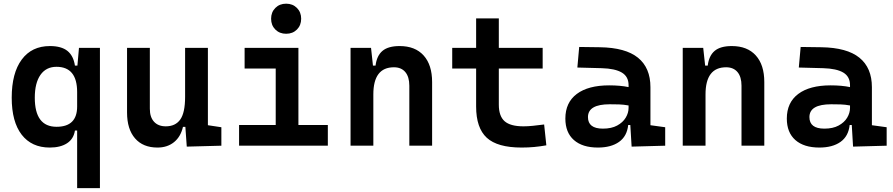

<svg xmlns="http://www.w3.org/2000/svg" viewBox="-20 -771 4728 1016"><path d="M243.2 9.8Q147.5 9.8 94.7 -58.3Q42 -126.5 42 -253.9Q42 -384.3 95 -455.8Q147.9 -527.3 244.1 -527.3Q304.7 -527.3 336.7 -501.7Q368.7 -476.1 376.5 -423.8H389.6L397.9 -517.6H508.8V224.6H388.2V-80.1H376.5Q369.6 -35.6 334.7 -12.9Q299.8 9.8 243.2 9.8ZM388.2 -283.7Q388.2 -417.5 278.8 -417.5Q224.1 -417.5 194.1 -374.8Q164.1 -332 164.1 -253.9Q164.1 -100.1 279.3 -100.1Q388.2 -100.1 388.2 -207.5Z M813.5 9.8Q736.8 9.8 694.6 -38.8Q652.3 -87.4 652.3 -175.8V-517.6H772.9V-195.3Q772.9 -150.9 795.2 -126.7Q817.4 -102.5 857.4 -102.5Q908.2 -102.5 933.8 -138.4Q959.5 -174.3 959.5 -258.8V-517.6H1080.1V-108.4L1151.4 -97.7V0L968.3 4.9L960.9 -99.6H948.2Q936 -46.9 900.6 -18.6Q865.2 9.8 813.5 9.8Z M1245.1 0V-109.4H1439V-408.2H1274.4V-517.6H1559.1V-109.4H1714.8V0ZM1494.1 -592.3Q1459.5 -592.3 1437 -614.7Q1414.6 -637.2 1414.6 -671.9Q1414.6 -706.5 1437 -729Q1459.5 -751.5 1494.1 -751.5Q1528.8 -751.5 1551.3 -729Q1573.7 -706.5 1573.7 -671.9Q1573.7 -637.2 1551.3 -614.7Q1528.8 -592.3 1494.1 -592.3Z M2146 0V-317.4Q2146 -364.3 2124.8 -389.6Q2103.5 -415 2064.5 -415Q1955.6 -415 1955.6 -271.5V0H1835V-517.6H1943.4L1953.6 -423.8H1967.3Q1973.6 -476.1 2003.9 -501.7Q2034.2 -527.3 2094.7 -527.3Q2176.8 -527.3 2221.7 -477.5Q2266.6 -427.7 2266.6 -336.9V0Z M2740.2 9.8Q2612.3 9.8 2555.9 -42Q2499.5 -93.8 2499.5 -207.5V-408.2H2373V-517.6H2499.5V-673.8H2619.6V-517.6H2851.6V-408.2H2619.6V-217.3Q2619.6 -156.7 2650.1 -129.6Q2680.7 -102.5 2750 -102.5Q2772.9 -102.5 2799.3 -105.2Q2825.7 -107.9 2859.4 -112.3L2871.1 -2Q2838.4 3.9 2807.1 6.8Q2775.9 9.8 2740.2 9.8Z M3322.3 4.9 3315.4 -109.4H3304.2Q3297.9 -49.8 3255.6 -20Q3213.4 9.8 3144 9.8Q3062 9.8 3016.8 -30Q2971.7 -69.8 2971.7 -143.6Q2971.7 -228.5 3032.2 -273.9Q3092.8 -319.3 3203.6 -319.3Q3262.7 -319.3 3306.2 -310.1V-320.3Q3306.2 -365.7 3270.5 -387Q3234.9 -408.2 3164.1 -410.2L3035.2 -413.6L3044.9 -522.5L3154.3 -521Q3290 -519 3356 -465.6Q3421.9 -412.1 3421.9 -309.6V-108.4L3500 -97.7V0ZM3306.2 -212.9Q3279.8 -217.8 3256.1 -218.5Q3232.4 -219.2 3206.5 -219.2Q3091.3 -219.2 3091.3 -151.4Q3091.3 -90.3 3170.4 -90.3Q3215.8 -90.3 3245.8 -106.7Q3275.9 -123 3291 -148.2Q3306.2 -173.3 3306.2 -200.2Z M3903.8 0V-317.4Q3903.8 -364.3 3882.6 -389.6Q3861.3 -415 3822.3 -415Q3713.4 -415 3713.4 -271.5V0H3592.8V-517.6H3701.2L3711.4 -423.8H3725.1Q3731.4 -476.1 3761.7 -501.7Q3792 -527.3 3852.5 -527.3Q3934.6 -527.3 3979.5 -477.5Q4024.4 -427.7 4024.4 -336.9V0Z M4494.1 4.9 4487.3 -109.4H4476.1Q4469.7 -49.8 4427.5 -20Q4385.3 9.8 4315.9 9.8Q4233.9 9.8 4188.7 -30Q4143.6 -69.8 4143.6 -143.6Q4143.6 -228.5 4204.1 -273.9Q4264.6 -319.3 4375.5 -319.3Q4434.6 -319.3 4478 -310.1V-320.3Q4478 -365.7 4442.4 -387Q4406.7 -408.2 4335.9 -410.2L4207 -413.6L4216.8 -522.5L4326.2 -521Q4461.9 -519 4527.8 -465.6Q4593.8 -412.1 4593.8 -309.6V-108.4L4671.9 -97.7V0ZM4478 -212.9Q4451.7 -217.8 4428 -218.5Q4404.3 -219.2 4378.4 -219.2Q4263.2 -219.2 4263.2 -151.4Q4263.2 -90.3 4342.3 -90.3Q4387.7 -90.3 4417.7 -106.7Q4447.8 -123 4462.9 -148.2Q4478 -173.3 4478 -200.2Z"/></svg>

Font: Cascadia Mono PL SemiBold
Style: Regular
Weight: 600
Monospace: yes
Designer: Aaron Bell
Foundry: Saja Typeworks
Version: Version 2404.023; ttfautohint (v1.8.4)